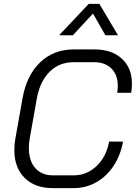

<svg xmlns="http://www.w3.org/2000/svg" viewBox="-20 -963 701 991"><path d="M54 -188Q54 -221 59 -246L96 -454Q117 -574 187 -641Q257 -708 361 -708H467Q557 -708 609 -660Q661 -612 661 -531Q661 -505 657 -484H585Q588 -504 588 -520Q588 -576 555.5 -609Q523 -642 466 -642H360Q286 -642 236 -592.5Q186 -543 170 -454L133 -246Q129 -223 129 -198Q129 -133 162 -95.5Q195 -58 253 -58H361Q428 -58 478.5 -106Q529 -154 543 -232H615Q602 -161 566 -106.5Q530 -52 476.5 -22Q423 8 360 8H252Q160 8 107 -45Q54 -98 54 -188ZM438 -943H493L589 -781H524L460 -893L356 -781H285Z"/></svg>

Font: Bai Jamjuree
Style: Italic
Weight: 400
Italic angle: -10°
Version: Version 1.000; ttfautohint (v1.6)